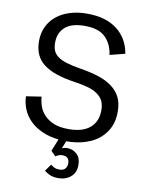

<svg xmlns="http://www.w3.org/2000/svg" viewBox="-100 -782 822 1075"><g transform="rotate(10 311.5 -244.5)"><path d="M254.9 155.8Q263.7 162.6 274.4 168.5Q286.6 174.8 306.2 174.8Q326.2 174.8 336.9 163.6Q348.1 151.4 348.1 132.8Q348.1 92.8 308.1 92.8Q296.9 92.8 286.1 97.2Q277.3 100.6 270 106L243.2 79.1L271 9.8Q217.3 3.9 177.7 -14.2Q134.8 -33.7 108.9 -59.6Q80.1 -88.4 65.9 -122.1Q50.3 -159.2 49.8 -196.8L136.2 -210Q138.7 -179.7 147.9 -154.3Q158.2 -126.5 179.2 -105.5Q202.1 -82.5 233.4 -70.3Q267.1 -57.1 315.9 -57.1Q396 -57.1 437.5 -92.8Q479 -128.4 479 -191.9Q479 -220.7 470.2 -241.7Q461.9 -262.2 440.4 -278.8Q418.9 -295.9 386.2 -305.7Q352.5 -315.9 303.2 -323.2Q187 -339.4 127.9 -382.8Q67.9 -426.8 67.9 -514.2Q67.9 -560.1 85.4 -596.7Q103 -633.3 134.3 -658.7Q166 -684.6 210.4 -698.2Q254.4 -711.9 308.1 -711.9Q413.6 -711.9 477.5 -663.1Q542 -613.8 556.2 -527.8L470.2 -505.9Q461.4 -568.4 422.9 -605.5Q384.8 -642.1 307.1 -642.1Q230 -642.1 193.8 -608.9Q158.2 -576.2 158.2 -522Q158.2 -494.6 166 -476.1Q174.3 -456.1 193.4 -442.9Q212.9 -428.7 244.6 -419.4Q276.4 -409.7 324.2 -401.9Q378.9 -393.6 428.2 -377.9Q472.2 -363.8 505.4 -339.4Q537.6 -315.4 554.2 -282.2Q570.8 -249 570.8 -199.2Q570.8 -150.4 553.7 -112.8Q536.6 -75.2 503.4 -46.4Q471.7 -19 423.3 -3.4Q375 12.2 315.9 12.2H314.9L297.9 56.2Q309.6 48.8 328.1 48.8Q360.4 48.8 383.3 70.3Q405.8 91.3 405.8 130.9Q405.8 174.8 377.9 198.7Q349.6 223.1 306.2 223.1Q276.4 223.1 255.9 213.4Q235.8 203.6 227.1 194.8Z"/></g></svg>

Font: Post Grotesk Regular
Style: Regular
Weight: 500
Version: 0.900; ttfautohint (v0.96) -l 8 -r 50 -G 200 -x 14 -w "gGD" 